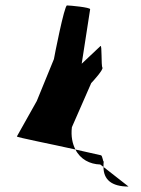

<svg xmlns="http://www.w3.org/2000/svg" viewBox="-20 -723 516 705"><path d="M42 -222C39 -219 173 -193 257 -174C246 -195 240 -223 244 -256L315 -418C321 -424 361 -468 356 -475C351 -482 355 -560 349 -554L280 -489L311 -689C312 -696 237 -703 226 -703C216 -703 179 -513 178 -506L115 -352ZM257 -174C275 -138 310 -120 348 -119L360 -110C360 -117 360 -124 361 -132C359 -121 357 -153 350 -153C350 -153 309 -162 257 -174ZM360 -110C360 -64 389 -38 452 -38Z"/></svg>

Font: Ampere
Style: SCCndIta
Weight: 400
Version: Version 1